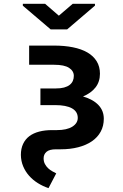

<svg xmlns="http://www.w3.org/2000/svg" viewBox="-20 -765 640 997"><path d="M269.5 -305.7Q294.9 -305.7 312.7 -310.5Q330.6 -315.4 341.8 -324.2Q353 -333 358.2 -345Q363.3 -356.9 363.3 -371.1Q363.3 -396.5 338.6 -412.6Q314 -428.7 261.2 -428.7H131.3V-528.3H261.2Q314.5 -528.3 358.4 -519.5Q402.3 -510.7 433.6 -492.7Q464.8 -474.6 481.9 -447Q499 -419.4 499 -382.3Q499 -340.3 475.8 -310.8Q452.6 -281.2 411.1 -264.2Q463.9 -248.5 491.5 -219.2Q519 -189.9 519 -148.4Q519 -110.8 502.9 -81.3Q486.8 -51.8 457.3 -31.5Q427.7 -11.2 386.5 -0.5Q345.2 10.3 294.9 10.3H271Q236.3 10.3 221.4 23.4Q206.5 36.6 206.5 57.1Q206.5 74.2 213.4 86.9Q220.2 99.6 230.2 108.9Q240.2 118.2 251.7 124.5Q263.2 130.9 272 135.3L231.9 211.9Q202.6 202.1 176.8 186Q150.9 169.9 131.3 147.9Q111.8 126 100.3 98.6Q88.9 71.3 88.4 39.6Q88.4 6.8 99.9 -17.6Q111.3 -42 132.3 -57.9Q153.3 -73.7 183.1 -81.5Q212.9 -89.4 249.5 -89.4H275.4Q327.1 -89.4 355.5 -107.2Q383.8 -125 383.8 -152.8Q383.8 -185.5 353.8 -202.4Q323.7 -219.2 266.6 -219.2H189.9V-305.7ZM285.6 -683.6 357.4 -745.1H473.1V-735.8L328.6 -612.3H243.2L98.6 -735.4V-745.1H214.4Z"/></svg>

Font: Roboto Mono
Style: Bold
Weight: 700
Designer: Google
Version: Version 2.000985; 2015; ttfautohint (v1.3)